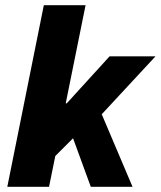

<svg xmlns="http://www.w3.org/2000/svg" viewBox="-20 -716 616 736"><path d="M8 0H168L192 -118L260 -186L328 0H488L370 -278L576 -500H400L236 -320H232L308 -696H148Z"/></svg>

Font: Source Sans Pro Black
Style: Italic
Weight: 900
Italic angle: -11°
Designer: Paul D. Hunt
Foundry: Adobe Systems Incorporated
Version: Version 3.006;hotconv 1.0.111;makeotfexe 2.5.65597